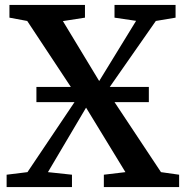

<svg xmlns="http://www.w3.org/2000/svg" viewBox="-20 -763 758 783"><path d="M92 -61 297 -366 91 -677.5 18.5 -691V-743H326.5V-691L236.5 -677L384.5 -432.5L535 -678L447 -691V-743H696V-691L615.5 -677.5L416.5 -392.5L636.5 -61L710.5 -50.5V0H403.5V-50.5L491.5 -61L331 -324L175.5 -61L273.5 -50.5V0H7V-50.5ZM587 -408.5V-346.5H128.5V-408.5Z"/></svg>

Font: Merriweather 28pt SemiBold
Style: Regular
Weight: 600
Version: Version 2.100